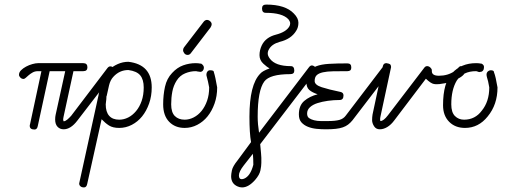

<svg xmlns="http://www.w3.org/2000/svg" viewBox="-20 -573 2218 839"><path d="M197 -262 145 -22Q142 -7 131 -7Q110 -7 110 -23Q110 -28 111 -29L161 -262H146Q133 -262 123 -256.5Q113 -251 105.5 -244.5Q98 -238 92.5 -233Q87 -228 83 -228Q75 -228 69 -234Q63 -240 63 -246Q63 -257 72 -266Q81 -275 94 -282Q107 -289 121.5 -293Q136 -297 146 -297H344Q362 -297 362 -279Q362 -262 344 -262H301L258 -64Q256 -55 256 -49Q256 -47 258 -43Q265 -43 273.5 -50Q282 -57 291 -67L449 -275Q455 -283 462 -283Q469 -283 475.5 -277.5Q482 -272 482 -266Q482 -258 478 -254L318 -46Q289 -8 258 -8Q242 -8 231.5 -19Q221 -30 221 -51Q221 -62 223 -71L265 -262Z M411 -159V-161Q418 -191 427 -219.5Q436 -248 454 -266Q472 -283 494.5 -293Q517 -303 541 -303Q643 -291 643 -191Q643 -153 631.5 -120.5Q620 -88 601 -64.5Q582 -41 556 -27.5Q530 -14 501 -14Q473 -14 456.5 -24.5Q440 -35 424 -52L361 231Q358 246 347 246Q337 246 331.5 241Q326 236 326 229Q326 226 327 224ZM446 -153 445 -152V-150Q445 -139 443.5 -130.5Q442 -122 442 -117Q442 -84 457 -67Q472 -50 501 -50Q521 -50 540 -59.5Q559 -69 574.5 -87.5Q590 -106 599 -132Q608 -158 608 -191Q608 -225 593 -243.5Q578 -262 541 -267Q502 -267 475 -237Q462 -223 456.5 -200Q451 -177 446 -153Z M871 -277Q871 -270 866.5 -264.5Q862 -259 855 -259Q852 -259 848 -260Q845 -261 841 -261Q839 -262 835 -262Q812 -262 789 -252.5Q766 -243 752 -221Q738 -199 733 -172.5Q728 -146 728 -117Q728 -82 744 -66Q760 -50 787 -50Q807 -50 826.5 -60Q846 -70 861 -88.5Q876 -107 885 -133Q894 -159 894 -191Q892 -204 889 -216Q886 -228 883 -240Q882 -242 882 -248Q882 -255 886.5 -260.5Q891 -266 898 -266Q908 -266 911.5 -263.5Q915 -261 915 -256Q918 -247 921.5 -230.5Q925 -214 929 -191Q929 -153 917.5 -120.5Q906 -88 887 -64.5Q868 -41 842 -27.5Q816 -14 787 -14Q745 -14 719 -41Q693 -68 693 -117Q693 -158 701 -194Q709 -230 732 -254Q754 -278 780.5 -287.5Q807 -297 835 -297Q846 -297 856 -295H858H859Q864 -292 867.5 -287.5Q871 -283 871 -277ZM815 -342Q809 -333 800 -333Q791 -333 785.5 -340Q780 -347 780 -354Q780 -360 784 -366L870 -478Q873 -482 877 -484Q881 -486 884 -486Q892 -486 898.5 -480Q905 -474 905 -467Q905 -461 900 -453Z M1117 57Q1122 108 1122 116.5Q1122 125 1122 138.5Q1122 152 1118 171.5Q1114 191 1095 213Q1066 246 1038 246Q1028 246 1019 242Q990 230 990 197Q990 188 993.5 171Q997 154 1018 128L1077 48Q1070 9 1070 -63Q1070 -203 1117 -251Q1127 -263 1158 -274Q1148 -279 1131 -294.5Q1114 -310 1114 -332Q1114 -354 1124 -375Q1141 -410 1185.5 -421.5Q1230 -433 1244 -457Q1248 -463 1248 -471Q1248 -479 1240 -489Q1214 -517 1141 -517Q1125 -517 1125 -536Q1125 -553 1143 -553Q1227 -553 1264 -514Q1284 -494 1284 -473.5Q1284 -453 1274 -438Q1252 -402 1202 -390Q1167 -380 1155 -357Q1150 -349 1150 -339Q1150 -329 1159 -317Q1183 -284 1251 -284Q1266 -284 1266 -264Q1266 -249 1248 -249Q1159 -249 1135 -217Q1106 -178 1106 -63Q1106 -31 1112 7L1330 -279Q1336 -287 1342.5 -287Q1349 -287 1356 -281.5Q1363 -276 1363 -270Q1363 -264 1358 -258ZM1045 150Q1024 177 1024 193.5Q1024 210 1036 210Q1040 210 1046 208Q1074 197 1087 147Q1087 120 1085 99Z M1498 -296Q1515 -296 1515 -279Q1515 -269 1510.5 -265.5Q1506 -262 1498 -262Q1462 -262 1435.5 -261.5Q1409 -261 1391 -257Q1373 -253 1364 -244.5Q1355 -236 1355 -219Q1355 -202 1385.5 -192Q1416 -182 1469 -171Q1481 -168 1481 -156Q1481 -136 1464 -136Q1438 -136 1413 -132.5Q1388 -129 1367.5 -122.5Q1347 -116 1334.5 -104.5Q1322 -93 1322 -77Q1322 -63 1330.5 -57Q1339 -51 1352.5 -47.5Q1366 -44 1382 -44Q1398 -44 1413 -44Q1445 -44 1463 -49Q1481 -54 1491 -68L1651 -278Q1657 -286 1664 -286Q1671 -286 1677.5 -280Q1684 -274 1684 -267Q1684 -260 1680 -256L1520 -47Q1511 -36 1501 -28.5Q1491 -21 1478 -16.5Q1465 -12 1447 -10Q1429 -8 1404 -8Q1384 -8 1363.5 -10Q1343 -12 1325.5 -19Q1308 -26 1297 -38.5Q1286 -51 1286 -73Q1286 -112 1309.5 -132Q1333 -152 1368 -161Q1344 -169 1331.5 -180Q1319 -191 1319 -213Q1319 -243 1329.5 -259Q1340 -275 1362 -283.5Q1384 -292 1418 -294Q1452 -296 1498 -296Z M1867 -262Q1867 -242 1898 -242Q1937 -242 1966 -262Q1976 -268 1982 -276Q1988 -284 1994.5 -284Q2001 -284 2007.5 -278Q2014 -272 2014 -266Q2014 -241 1965 -222Q1945 -213 1926 -209.5Q1907 -206 1900 -205.5Q1893 -205 1888 -205Q1886 -205 1884 -205Q1880 -205 1876 -206Q1863 -208 1841 -229L1703 -47Q1689 -28 1672.5 -18Q1656 -8 1639.5 -8Q1623 -8 1614.5 -21.5Q1606 -35 1606 -48Q1606 -61 1608 -73L1653 -284Q1656 -297 1668 -297Q1668 -297 1669 -297Q1681 -295 1685 -292Q1689 -287 1689 -280L1643 -66Q1641 -57 1641 -52Q1641 -47 1642 -44Q1656 -44 1675 -69L1834 -277Q1839 -284 1846.5 -284Q1854 -284 1860.5 -278Q1867 -272 1867 -266Z M2084 -295Q2095 -290 2095 -280Q2095 -270 2090.5 -264.5Q2086 -259 2079 -259Q2077 -258 2076 -258Q2073 -258 2070 -259Q2064 -262 2060 -262Q2003 -262 1976 -221Q1952 -181 1952 -117Q1952 -82 1968 -66Q1984 -50 2008 -50Q2032 -50 2051.5 -60Q2071 -70 2085 -89Q2118 -129 2118 -191L2113 -217Q2110 -228 2108 -235Q2106 -242 2106 -248Q2106 -254 2110 -259Q2117 -266 2125 -266Q2139 -266 2139 -256Q2146 -239 2154 -191Q2154 -116 2111 -64Q2071 -14 2012 -14Q1969 -14 1942.5 -41Q1916 -68 1916 -113Q1916 -212 1956 -254Q1996 -297 2060 -297Q2060 -297 2061 -297Q2073 -297 2082 -295Z"/></svg>

Font: Gruenewald VA
Style: Regular
Weight: 400
Designer: Peter Wiegel
Foundry: Peter Wiegel, nach dem Schriftentwurf von Dr. H. Gr¸newald
Version: Version 0.007